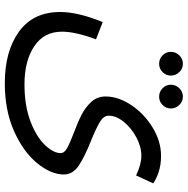

<svg xmlns="http://www.w3.org/2000/svg" viewBox="-11 -539 782 800"><g transform="rotate(90 380.0 -139.0)"><path d="M72 -176 144 -148Q112 -63 112 -6Q112 69 173 109.5Q234 150 331 150Q421 150 486 125Q551 100 584.5 64.5Q618 29 618 -1Q618 -16 597.5 -27.5Q577 -39 535 -55Q487 -73 457 -88.5Q427 -104 404.5 -128.5Q382 -153 382 -188Q382 -241 418 -295Q454 -349 511.5 -384Q569 -419 629 -419Q667 -419 697 -409Q727 -399 744 -386L711 -315Q665 -337 629 -337Q591 -337 552 -316Q513 -295 487.5 -263.5Q462 -232 462 -201Q462 -180 487.5 -164.5Q513 -149 567 -127Q635 -100 671 -75.5Q707 -51 707 -14Q707 39 660.5 96.5Q614 154 527.5 193Q441 232 326 232Q194 232 112 173Q30 114 30 1Q30 -73 72 -176ZM196 -460Q196 -480 210.5 -495Q225 -510 246 -510Q266 -510 280.5 -495Q295 -480 295 -460Q295 -440 280.5 -425.5Q266 -411 246 -411Q225 -411 210.5 -425.5Q196 -440 196 -460ZM333 -460Q333 -480 347.5 -495Q362 -510 383 -510Q403 -510 417.5 -495Q432 -480 432 -460Q432 -440 417.5 -425.5Q403 -411 383 -411Q362 -411 347.5 -425.5Q333 -440 333 -460Z"/></g></svg>

Font: Noto Sans Arabic
Style: Regular
Weight: 400
Designer: Nadine Chahine
Foundry: Monotype Imaging Inc.
Version: Version 1.001